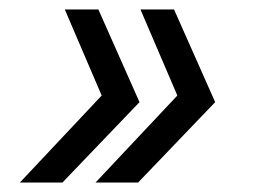

<svg xmlns="http://www.w3.org/2000/svg" viewBox="-20 -454 534 406"><path d="M348 -434 435 -238 272 -68H182L355 -252L277 -434ZM188 -434 275 -238 112 -68H22L195 -252L117 -434Z"/></svg>

Font: Instrument Sans
Style: Italic
Weight: 400
Italic angle: -13°
Designer: Rodrigo Fuenzalida
Foundry: fragTYPE
Version: Version 1.000;gftools[0.9.28]